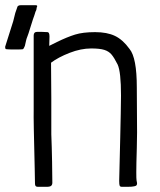

<svg xmlns="http://www.w3.org/2000/svg" viewBox="-34 -721 619 741"><path d="M101 -13 100 -69Q95 -264 96 -294V-584Q96 -598 109 -598H127L149 -597Q157 -597 157 -580L156 -544L186 -559Q225 -578 255.5 -587.5Q286 -597 333 -597Q379 -597 409.5 -582.5Q440 -568 466 -532Q494 -498 494 -384L495 -210L494 -150Q492 -86 492 -56Q492 -30 493 -25Q495 -15 495 -14Q495 -8 492.5 -5.5Q490 -3 484 -2Q476 0 458.5 0Q441 0 437 0Q430 0 428 -4Q426 -8 426 -23L430 -189L432 -282L433 -352Q433 -444 420 -472Q407 -498 396.5 -510.5Q386 -523 368.5 -528.5Q351 -534 318 -534Q278 -534 234.5 -517Q191 -500 163 -479Q163 -400 164 -341V-203Q166 -153 167 -97Q168 -41 168 -16Q168 -8 163.5 -4Q159 0 146 0H112Q106 0 103.5 -3Q101 -6 101 -13ZM-8 -531Q-12 -531 -13 -533Q-14 -535 -14 -537.5Q-14 -540 -14 -541L17 -639L25 -671L32 -691Q33 -701 47 -701H103Q113 -701 108 -693Q107 -682 103 -676Q102 -672 99 -663Q96 -654 93 -646L81 -608Q76 -591 72 -581Q68 -571 67 -566L62 -544Q58 -533 54 -531Q51 -530 24 -530Q-3 -530 -8 -531Z"/></svg>

Font: Barriecito
Style: Regular
Weight: 400
Designer: Pablo Cosgaya & Sergio Jiménez
Foundry: Pablo Cosgaya & Sergio Jiménez
Version: Version 1.001